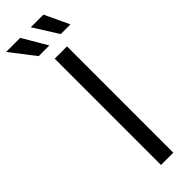

<svg xmlns="http://www.w3.org/2000/svg" viewBox="-353 -888 894 894"><g transform="rotate(-45 94.0 -441.0)"><path d="M81 0V-700H162V0ZM36.5 -761 -56.8 -882H35.8L106.8 -761ZM181.8 -761 105.5 -882H188.8L245.8 -761Z"/></g></svg>

Font: Space 7353
Style: Regular
Weight: 400
Designer: Christine Claussen + Ruben Lyon  (Space 7353)
Version: Version 1.000;FEAKit 1.0